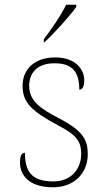

<svg xmlns="http://www.w3.org/2000/svg" viewBox="-20 -786 445 816"><path d="M166 -619V-606H168C209 -642 279 -721 304 -756V-766H261C240 -721 195 -657 166 -619ZM206 10C292 10 353 -47 353 -131C353 -191 333 -230 231 -283C150 -325 104 -358 104 -421C104 -476 138 -517 211 -517C278 -517 317 -491 317 -405C331 -405 338 -419 338 -445C338 -489 304 -542 214 -542C129 -542 76 -493 76 -422C76 -349 113 -315 229 -252C311 -210 325 -180 325 -132C325 -69 284 -15 206 -15C111 -15 86 -61 86 -137C72 -137 65 -123 65 -95C65 -50 94 10 206 10Z"/></svg>

Font: Noto Serif Malayalam Thin
Style: Regular
Weight: 100
Designer: Indian type Foundry, Jelle Bosma, Monotype Design Team
Foundry: Monotype Imaging Inc.
Version: Version 2.104